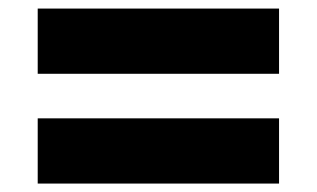

<svg xmlns="http://www.w3.org/2000/svg" viewBox="-20 -573 736 446"><path d="M67.6 -146.6V-298.1H628.2V-146.6ZM67.6 -401.6V-553.1H628.2V-401.6Z"/></svg>

Font: Poppins Variable
Style: Regular
Weight: 100
Designer: Jonny Pinhorn
Foundry: Indian Type Foundry
Version: Version 6.000